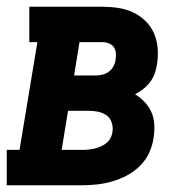

<svg xmlns="http://www.w3.org/2000/svg" viewBox="-35 -550 555 570"><path d="M-15 0V-105H23L76 -425H52V-530H268Q292 -530 315.5 -526.5Q339 -523 359.5 -513.5Q380 -504 396.5 -488Q413 -472 422 -451.5Q431 -431 433 -407Q435 -383 431 -359Q429 -346 424.5 -332.5Q420 -319 411 -307Q402 -295 390.5 -286Q379 -277 366 -270Q381 -261 394 -247.5Q407 -234 414.5 -217Q422 -200 423 -180.5Q424 -161 421 -141Q418 -119 408 -97Q398 -75 381 -58Q364 -41 342.5 -29.5Q321 -18 298.5 -11.5Q276 -5 253.5 -2.5Q231 0 209 0ZM185 -326H250Q260 -326 270 -328.5Q280 -331 288.5 -337.5Q297 -344 302 -353.5Q307 -363 308 -373Q310 -383 309 -393Q308 -403 302.5 -410.5Q297 -418 287.5 -421.5Q278 -425 268 -425H201ZM148 -105H209Q218 -105 227.5 -106Q237 -107 246 -109Q255 -111 264 -115Q273 -119 281 -125.5Q289 -132 293.5 -141Q298 -150 299 -159Q301 -173 296.5 -186.5Q292 -200 281.5 -207.5Q271 -215 257.5 -218Q244 -221 230 -221H167Z"/></svg>

Font: Iosevka Slab Extrabold Oblique
Style: Regular
Weight: 800
Italic angle: -9°
Monospace: yes
Designer: Belleve Invis
Foundry: Belleve Invis
Version: Version 11.1.1; ttfautohint (v1.8.3)